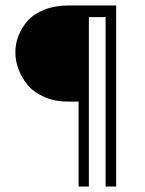

<svg xmlns="http://www.w3.org/2000/svg" viewBox="-20 -680 527 700"><path d="M403.5 0H365V-617.5H304V0H266.5V-309.5H229.5Q180.5 -309.5 142 -326.2Q103.5 -343 81.2 -369.8Q59 -396.5 47.5 -427.2Q36 -458 36 -489Q36 -520.5 47.5 -550Q59 -579.5 81.2 -604.5Q103.5 -629.5 142 -644.8Q180.5 -660 229.5 -660H403.5Z"/></svg>

Font: League Spartan Light
Style: Regular
Weight: 277
Foundry: The League of Moveable Type
Version: Version 2.002